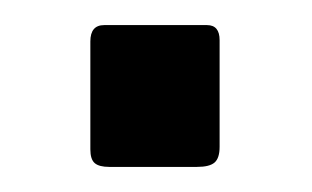

<svg xmlns="http://www.w3.org/2000/svg" viewBox="-20 -133 249 153"><path d="M155 -16Q155 -7 151 -3.5Q147 0 137 0H67Q59 0 55.5 -3Q52 -6 52 -14V-100Q52 -113 63 -113H145Q155 -113 155 -101Z"/></svg>

Font: n
Style: Regular
Weight: 400
Designer: Pablo Impallari, Rodrigo Fuenzalida
Foundry: Impallari Type
Version: Version 1.002; ttfautohint (v1.5)